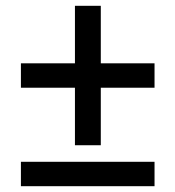

<svg xmlns="http://www.w3.org/2000/svg" viewBox="-20 -641 604 661"><path d="M238 -141V-339H52V-423H238V-621H327V-423H512V-339H327V-141ZM52 0V-84H512V0Z"/></svg>

Font: Ubuntu Sans Medium
Style: Regular
Weight: 500
Designer: Dalton Maag Ltd
Foundry: Dalton Maag Ltd
Version: Version 1.006; ttfautohint (v1.8.4.7-5d5b)